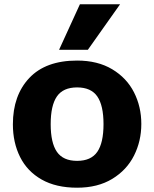

<svg xmlns="http://www.w3.org/2000/svg" viewBox="-20 -862 718 894"><path d="M40 0ZM40 -283Q40 -418 116.5 -499Q193 -580 339 -580Q435 -580 502.5 -539.5Q570 -499 604 -432Q638 -365 638 -285Q638 -205 604 -137.5Q570 -70 502.5 -29Q435 12 339 12Q241 12 174 -26Q107 -64 73.5 -131Q40 -198 40 -283ZM462 -284Q462 -371 433 -413Q404 -455 339 -455Q274 -455 245 -413Q216 -371 216 -284Q216 -197 245 -155Q274 -113 339 -113Q404 -113 433 -155Q462 -197 462 -284ZM352 -842H539L389 -630H255Z"/></svg>

Font: Martel Sans Black
Style: Regular
Weight: 900
Designer: Dan Reynolds and Mathieu Réguer
Foundry: Dan Reynolds and Mathieu Réguer
Version: Version 1.002; ttfautohint (v1.1) -l 5 -r 5 -G 72 -x 0 -D la